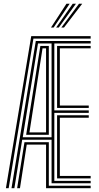

<svg xmlns="http://www.w3.org/2000/svg" viewBox="-20 -990 520 1010"><path d="M11.1 0 144.3 -800H456.9V-787.1H155.8L25.6 0ZM40.5 0 168.3 -774.2H456.9V-761.3H265.8V-409.3H446.9V-396.4H265.8V-38.7H456.9V-25.8H251.3V-255H96.7L55.6 0ZM70.1 0 108.7 -242.1H236.8V-12.9H456.9V0H222.3V-229.2H120.6L85 0ZM99.7 -267.9H251.3V-761.3H179.8ZM117.6 -280.8 192.3 -748.5H236.8V-280.8ZM134.9 -293.7H222.3V-735.6H203.7ZM280.3 -422.2V-748.5H456.9V-735.6H294.8V-435H446.9V-422.2ZM280.3 -51.5V-383.5H446.9V-370.6H294.8V-64.4H456.9V-51.5ZM248.1 -845 329.5 -970.2H346.4L261.9 -845ZM302.5 -845 395.5 -970.2H412.4L316.5 -845ZM275.2 -845 362.5 -970.2H379.4L289.2 -845Z"/></svg>

Font: Big Shoulders Inline Display SC Thin
Style: Regular
Weight: 100
Designer: Patric King
Foundry: XO Type Co
Version: Version 2.002